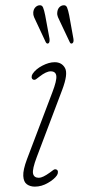

<svg xmlns="http://www.w3.org/2000/svg" viewBox="-20 -689 323 716"><path d="M125 -26Q139 -26 166 -45.5Q173 -51 179 -55.2Q185 -59.5 191 -56.5Q195.5 -54.5 196 -48.2Q196.5 -42 192.5 -35.5Q183 -21 159 -7Q135 7 110 7Q92.5 7 80.2 -1.8Q68 -10.5 66.8 -32.8Q65.5 -55 80.5 -95L175.5 -345.5Q192 -388.5 190 -405.8Q188 -423 169 -423Q152.5 -423 127.5 -403.5Q121 -398.5 115 -394Q109 -389.5 103 -392.5Q98.5 -395 98 -401Q97.5 -407 101.5 -413.5Q113.5 -431.5 138 -444.2Q162.5 -457 184 -457Q210.5 -457 222.5 -435.2Q234.5 -413.5 212 -354L117 -103Q100 -58 103.2 -42Q106.5 -26 125 -26ZM148.5 -632 164.7 -544.5Q165.9 -532 161.5 -528Q155 -523.5 150.5 -532L114.5 -609Q110.4 -617 107 -625.2Q103.5 -633.5 104 -642Q104.8 -653.5 110.8 -660.5Q116.9 -667.5 124.6 -669Q136.4 -671.5 140.6 -661Q144.9 -650.5 148.5 -632ZM238 -632 253.8 -544.5Q255.8 -532.5 250.6 -528Q243.7 -523.5 240 -532L203.6 -609Q199.5 -617 196.1 -625.2Q192.6 -633.5 193.5 -642Q194.3 -653.5 200.1 -660.5Q206 -667.5 214.1 -669Q225.9 -671.5 230.1 -661Q234.4 -650.5 238 -632Z"/></svg>

Font: Fraunces 9pt SuperSoft Thin
Style: Italic
Weight: 100
Italic angle: -16°
Version: Version 1.000;[0bf87f6ff]